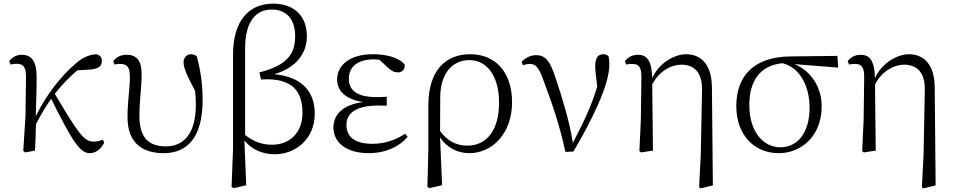

<svg xmlns="http://www.w3.org/2000/svg" viewBox="-20 -822 5207 1048"><path d="M471 14C501 14 531 -7 549 -43L541 -60C529 -54 510 -49 491 -49C437 -49 406 -97 279 -310C320 -362 360 -402 402 -438L465 -442C512 -444 536 -458 536 -489C536 -513 522 -522 506 -526C474 -524 438 -514 393 -475C313 -407 232 -304 175 -187C177 -257 180 -330 180 -395C181 -489 153 -523 97 -523C67 -523 44 -506 30 -488L38 -470C48 -472 59 -474 70 -474C108 -474 122 -456 122 -402L119 -187L107 2L117 10L171 0C174 -48 175 -95 176 -143C208 -205 227 -236 259 -283C378 -45 417 14 471 14Z M874 14C1003 14 1086 -73 1086 -276C1086 -365 1073 -448 1054 -514C1047 -522 1035 -526 1021 -526C999 -526 982 -507 982 -482C982 -453 997 -416 1045 -326C1048 -298 1049 -274 1049 -250C1049 -93 983 -23 885 -23C785 -23 741 -78 741 -189C741 -276 753 -340 753 -418C753 -484 731 -523 672 -523C638 -523 613 -509 598 -488L605 -470C613 -472 624 -473 635 -473C676 -473 689 -455 689 -398C689 -342 676 -267 676 -183C676 -44 754 14 874 14Z M1244 198 1256 205 1324 189 1314 -55C1356 -4 1415 20 1480 20C1591 20 1698 -61 1698 -202C1698 -324 1625 -404 1476 -417C1601 -452 1655 -536 1655 -623C1655 -737 1584 -802 1471 -802C1335 -802 1252 -705 1252 -524V-9ZM1318 -85V-560C1318 -699 1373 -770 1463 -770C1540 -770 1591 -721 1591 -624C1591 -523 1542 -464 1396 -427L1405 -388C1580 -400 1631 -319 1631 -206C1631 -99 1563 -32 1464 -32C1409 -32 1363 -50 1318 -85Z M1992 14C2086 14 2160 -22 2205 -75L2191 -92C2139 -57 2078 -37 2013 -37C1918 -37 1871 -74 1871 -140C1871 -197 1912 -246 2046 -246C2057 -246 2066 -246 2091 -245V-294C2067 -292 2052 -292 2036 -292C1924 -292 1884 -332 1884 -393C1884 -456 1931 -498 2021 -498L2051 -496L2095 -455C2119 -433 2132 -427 2153 -427C2175 -427 2192 -444 2189 -470C2155 -510 2084 -526 2016 -526C1884 -526 1820 -462 1820 -388C1820 -328 1864 -280 1962 -265C1848 -250 1800 -194 1800 -126C1800 -40 1876 14 1992 14Z M2313 198 2324 205 2393 189 2382 -72C2419 -16 2477 14 2542 14C2667 14 2775 -94 2775 -263C2775 -434 2679 -526 2547 -526C2407 -526 2318 -432 2318 -246V0ZM2382 -107 2383 -292C2384 -418 2446 -494 2543 -494C2634 -494 2704 -412 2704 -262C2704 -114 2639 -27 2530 -27C2467 -27 2418 -57 2382 -107Z M3066 7 3110 5C3209 -162 3306 -358 3306 -469C3306 -486 3305 -499 3302 -514C3295 -522 3287 -526 3273 -526C3244 -526 3229 -505 3229 -462C3229 -436 3233 -401 3240 -350C3206 -236 3165 -156 3107 -42C3087 -166 3049 -287 3014 -392C2984 -486 2959 -521 2906 -521C2878 -521 2846 -507 2827 -484L2835 -465C2845 -470 2858 -473 2874 -473C2905 -473 2923 -452 2949 -376C2990 -267 3035 -140 3066 7Z M3796 200 3805 206 3871 190 3866 -343C3865 -480 3799 -526 3724 -526C3668 -526 3580 -484 3540 -396C3537 -497 3508 -523 3461 -523C3428 -523 3404 -506 3391 -488L3398 -470C3410 -472 3420 -473 3431 -473C3467 -473 3481 -456 3481 -402L3478 -169L3470 3L3479 10L3544 0L3540 -361C3577 -433 3643 -469 3698 -469C3767 -469 3814 -429 3812 -330L3805 24Z M4230 14C4355 14 4465 -80 4465 -242C4465 -346 4406 -436 4316 -472L4555 -453L4551 -517L4295 -514C4094 -512 3999 -407 3999 -243C3999 -84 4098 14 4230 14ZM4251 -477C4348 -453 4399 -349 4399 -234C4399 -95 4331 -18 4240 -18C4145 -18 4070 -104 4070 -249C4070 -380 4128 -465 4251 -477Z M5012 200 5021 206 5087 190 5082 -343C5081 -480 5015 -526 4940 -526C4884 -526 4796 -484 4756 -396C4753 -497 4724 -523 4677 -523C4644 -523 4620 -506 4607 -488L4614 -470C4626 -472 4636 -473 4647 -473C4683 -473 4697 -456 4697 -402L4694 -169L4686 3L4695 10L4760 0L4756 -361C4793 -433 4859 -469 4914 -469C4983 -469 5030 -429 5028 -330L5021 24Z"/></svg>

Font: Noto Serif HK Light
Style: Regular
Weight: 300
Designer: Ryoko NISHIZUKA 西塚涼子 (kana & ideographs); Frank Grießhammer (Latin, Greek & Cyrillic); Wenlong ZHANG 张文龙 (bopomofo); San
Foundry: Adobe
Version: Version 2.001;hotconv 1.1.0;makeotfexe 2.6.0